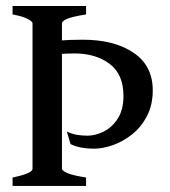

<svg xmlns="http://www.w3.org/2000/svg" viewBox="-20 -614 561 634"><path d="M484.4 -315.9Q484.4 -267.1 465.3 -230.7Q446.3 -194.3 416.3 -170.4Q386.2 -146.5 352.8 -134.8Q319.3 -123 290 -123Q268.6 -123 248.5 -126.7Q228.5 -130.4 212.9 -138.2L200.7 -179.7Q219.7 -170.9 235.8 -168.5Q252 -166 268.6 -166Q295.9 -166 323.5 -180.2Q351.1 -194.3 369.4 -223.4Q387.7 -252.4 387.7 -296.9Q387.7 -369.1 341.8 -403.3Q295.9 -437.5 226.6 -437.5Q201.2 -437.5 173.6 -435.5Q146 -433.6 118.2 -431.2L112.8 -472.2Q143.1 -477.5 177 -480.2Q210.9 -482.9 252.9 -482.9Q357.4 -482.9 420.9 -439.9Q484.4 -397 484.4 -315.9ZM21.5 0V-27.8Q87.4 -41.5 87.4 -56.6V-537.1Q87.4 -543 71.3 -551.5Q55.2 -560.1 21.5 -566.4V-594.2H264.2V-566.4Q216.3 -558.6 200.4 -551.3Q184.6 -543.9 184.6 -537.1V-56.6Q184.6 -51.3 200.2 -43.5Q215.8 -35.6 264.2 -27.8V0Z"/></svg>

Font: Namdhinggo Medium
Style: Regular
Weight: 500
Designer: Victor Gaultney
Foundry: SIL International
Version: Version 3.001